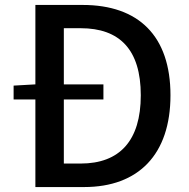

<svg xmlns="http://www.w3.org/2000/svg" viewBox="-20 -756 765 776"><path d="M238 -95V-354H398V-415H238V-642H306C464 -642 549 -555 549 -371C549 -188 464 -95 306 -95ZM123 -736V-415L35 -410V-354H123V0H320C540 0 669 -132 669 -371C669 -611 540 -736 314 -736Z"/></svg>

Font: Noto Sans CJK KR Medium
Style: Regular
Weight: 500
Designer: Ryoko NISHIZUKA (kana & ideographs); Paul D. Hunt (Latin, Greek & Cyrillic); Wenlong ZHANG (bopomofo); Sandoll Communica
Foundry: Adobe Systems Incorporated
Version: Version 1.004;PS 1.004;hotconv 1.0.82;makeotf.lib2.5.63406